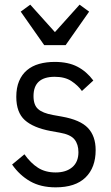

<svg xmlns="http://www.w3.org/2000/svg" viewBox="-20 -793 479 825"><path d="M219 12Q155 12 109.5 -14Q64 -40 32 -86L85 -130Q112 -92 143.5 -72Q175 -52 219 -52Q264 -52 290.5 -74.5Q317 -97 317 -139Q317 -173 300 -194Q283 -215 237 -223L198 -230Q123 -244 86.5 -277Q50 -310 50 -377Q50 -416 62 -444.5Q74 -473 96 -491.5Q118 -510 148.5 -518.5Q179 -527 215 -527Q273 -527 312.5 -506.5Q352 -486 381 -447L332 -402Q315 -426 287 -444.5Q259 -463 215 -463Q124 -463 124 -380Q124 -342 143.5 -324.5Q163 -307 207 -299L246 -292Q325 -278 358 -243Q391 -208 391 -148Q391 -73 347.5 -30.5Q304 12 219 12ZM170 -599 69 -743 110 -773 216 -655 322 -773 363 -743 262 -599Z"/></svg>

Font: IBM Plex Sans Cond
Style: Regular
Weight: 400
Width: 3
Designer: Mike Abbink, Paul van der Laan, Pieter van Rosmalen
Foundry: Bold Monday
Version: Version 1.3